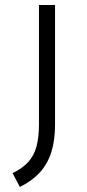

<svg xmlns="http://www.w3.org/2000/svg" viewBox="-20 -490 345 764"><path d="M59 254 30 199Q69 180 92 155Q115 130 125 93.5Q135 57 135 6V-470H199V6Q199 68 184.5 114.5Q170 161 139.5 195Q109 229 59 254Z"/></svg>

Font: Changa ExtraLight Light
Style: Regular
Weight: 300
Version: Version 3.002; ttfautohint (v1.8.2)